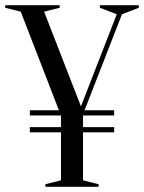

<svg xmlns="http://www.w3.org/2000/svg" viewBox="-25 -720 555 740"><path d="M90 -295H202L55 -675L-5 -690V-700H205V-690L145 -675L287 -310L425 -665L360 -690V-700H510V-690L445 -665L301 -295H415V-275H295V-230H415V-210H295V-25L355 -10V0H150V-10L210 -25V-210H90V-230H210V-275H90Z"/></svg>

Font: Oranienbaum
Style: Regular
Weight: 400
Designer: Oleg Pospelov and Jovanny Lemonad
Foundry: Oleg Pospelov and jovanny Lemonad
Version: Version 1.001; ttfautohint (v0.91) -l 8 -r 50 -G 200 -x 0 -w